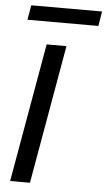

<svg xmlns="http://www.w3.org/2000/svg" viewBox="-60 -927 534 965"><g transform="rotate(5 207.5 -444.5)"><path d="M29 0 152 -700H252L129 0ZM45 -815 58 -889H415L403 -815Z"/></g></svg>

Font: DM Sans Medium
Style: Italic
Weight: 500
Italic angle: -10°
Designer: Colophon Foundry, Jonny Pinhorn
Foundry: Colophon Foundry
Version: Version 4.004;gftools[0.9.30]